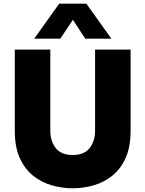

<svg xmlns="http://www.w3.org/2000/svg" viewBox="-20 -1008 786 1038"><path d="M165 -799 300 -988H447L582 -799H441L374 -901L306 -799ZM373 10Q316 10 260 -6Q204 -22 159 -58Q114 -94 87 -153.5Q60 -213 60 -300V-740H252V-300Q252 -246 281 -208Q310 -170 373 -170Q436 -170 465 -208Q494 -246 494 -300V-740H686V-300Q686 -213 659 -153.5Q632 -94 587 -58Q542 -22 486 -6Q430 10 373 10Z"/></svg>

Font: Be Vietnam Pro Black
Style: Regular
Weight: 900
Designer: Lam Bao, Tony Le, Vietanh Nguyen
Foundry: Yellow Type Foundry
Version: Version 1.002; ttfautohint (v1.8.3)